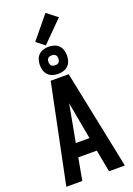

<svg xmlns="http://www.w3.org/2000/svg" viewBox="-215 -1269 929 1344"><g transform="rotate(-20 250.0 -597.0)"><path d="M32 0H151L181 -165H319L350 0H468L317 -735H183ZM301 -265H199L241 -490Q243 -503 245.5 -516Q248 -529 250 -542Q253 -529 255 -516Q257 -503 260 -490ZM250 -762Q270 -762 290 -768Q310 -774 324.5 -788.5Q339 -803 345 -823Q351 -843 351 -863Q351 -883 345 -903Q339 -923 324.5 -937.5Q310 -952 290 -958Q270 -964 250 -964Q230 -964 210 -958Q190 -952 175.5 -937.5Q161 -923 155 -903Q149 -883 149 -863Q149 -843 155 -823Q161 -803 175.5 -788.5Q190 -774 210 -768Q230 -762 250 -762ZM250 -826Q243 -826 235.5 -828Q228 -830 222.5 -835.5Q217 -841 215 -848.5Q213 -856 213 -863Q213 -871 215 -878Q217 -885 222.5 -890.5Q228 -896 235.5 -898Q243 -900 250 -900Q258 -900 265 -898Q272 -896 277.5 -890.5Q283 -885 285 -878Q287 -871 287 -863Q287 -856 285 -848.5Q283 -841 277.5 -835.5Q272 -830 265 -828Q258 -826 250 -826ZM236 -979 389 -1133 311 -1194 174 -1027Z"/></g></svg>

Font: Iosevka SS09
Style: Bold
Weight: 700
Monospace: yes
Designer: Belleve Invis
Foundry: Belleve Invis
Version: Version 5.2.1; ttfautohint (v1.8.3)